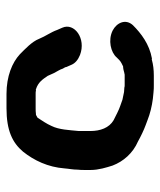

<svg xmlns="http://www.w3.org/2000/svg" viewBox="30 -606 505 606"><g transform="rotate(-90 283.0 -302.5)"><path d="M356 -163H355C353 -162 351 -162 348 -162H318C315 -162 313 -162 310 -163L296 -164C288 -166 280 -167 272 -169C256 -175 247 -177 231 -185L207 -197C183 -211 173 -239 173 -270V-307C176 -337 177 -369 189 -393C196 -409 206 -423 215 -437C218 -439 221 -440 224 -442H226C233 -443 239 -443 245 -443H290C294 -443 298 -443 301 -442C302 -442 304 -443 305 -442C327 -435 336 -421 347 -405L356 -385C361 -375 367 -367 370 -357C372 -353 375 -350 375 -346L382 -330C387 -318 398 -309 413 -303C465 -283 516 -321 499 -359L492 -375C485 -395 472 -412 464 -432C455 -455 432 -476 415 -493C389 -517 346 -535 290 -535H245C174 -535 136 -516 108 -483C80 -448 59 -404 55 -352C54 -338 51 -326 51 -310C50 -303 50 -296 50 -288V-269C50 -244 58 -219 64 -200C77 -166 103 -136 140 -120C154 -112 177 -101 191 -96L207 -90C227 -82 251 -76 275 -73L295 -71C303 -70 311 -70 318 -70H348C366 -70 383 -72 397 -76C398 -77 400 -76 402 -76C447 -84 481 -110 507 -136C528 -159 515 -187 490 -200C460 -215 421 -206 405 -187C400 -182 395 -176 387 -172L377 -167C371 -167 362 -165 356 -163Z"/></g></svg>

Font: Blanket
Style: Sik
Weight: 700
Foundry: Cannot Into Space Fonts
Version: Version 0.9